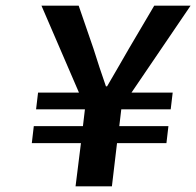

<svg xmlns="http://www.w3.org/2000/svg" viewBox="-20 -656 691 676"><path d="M126 -636 258 -330H114L107 -271H279L272 -212H99L92 -152H265L246 0H374L392 -152H566L573 -212H400L407 -271H581L588 -330H443L651 -636H523L434 -485C409 -441 383 -397 357 -352H353C337 -397 323 -441 309 -485L257 -636Z"/></svg>

Font: Falling Sky
Style: ExtObl
Weight: 400
Designer: Paul D. Hunt
Foundry: Adobe Systems Incorporated
Version: Version 1.02